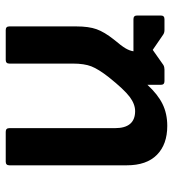

<svg xmlns="http://www.w3.org/2000/svg" viewBox="14 -632 618 687"><g transform="rotate(90 323.5 -289.0)"><path d="M572 -433V-13Q572 0 559 0H452Q439 0 439 -13V-391Q439 -463 378 -463Q353 -463 327 -443.5Q301 -424 257 -369Q228 -332 218 -306.5Q208 -281 208 -240V-13Q208 0 195 0H88Q75 0 75 -13V-252Q75 -297 85 -325Q95 -353 122 -387Q144 -413 153 -428Q162 -443 164 -457H49Q36 -457 36 -470V-555Q36 -568 49 -568H88Q98 -568 105 -563L159 -526L213 -564Q220 -568 229 -568H271Q284 -568 284 -555V-507Q318 -544 352.5 -561Q387 -578 431 -578Q497 -578 534.5 -541Q572 -504 572 -433Z"/></g></svg>

Font: LINE Seed Sans TH App
Style: Bold
Weight: 700
Designer: Dalton Maag Ltd | Thai characters by Cadson Demak Co.,Ltd.
Foundry: Dalton Maag Ltd
Version: Version 1.003